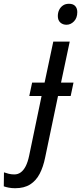

<svg xmlns="http://www.w3.org/2000/svg" viewBox="-142 -756 429 1016"><path d="M-62 240Q-80 240 -95.5 237Q-111 234 -122 230L-121 156Q-110 160 -96 163.5Q-82 167 -66 167Q-47 167 -32 156Q-17 145 -6 123.5Q5 102 12 69L78 -248H13L28 -319H94L140 -536H227L181 -319H247L232 -248H165L97 77Q87 127 68 163.5Q49 200 17.5 220Q-14 240 -62 240ZM210 -625Q190 -625 177 -637Q164 -649 164 -671Q164 -689 171 -703.5Q178 -718 191 -727Q204 -736 223 -736Q245 -736 256 -724Q267 -712 267 -692Q267 -661 249.5 -643Q232 -625 210 -625Z"/></svg>

Font: Noto Sans Display
Style: Italic
Weight: 400
Italic angle: -12°
Designer: Monotype Design Team
Foundry: Monotype Imaging Inc.
Version: Version 2.003